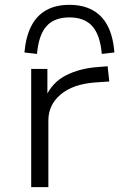

<svg xmlns="http://www.w3.org/2000/svg" viewBox="-20 -774 493 794"><path d="M109 0V-489H176V-371H168Q195 -433 253 -462.5Q311 -492 388 -497L425 -500L432 -437L373 -433Q281 -426 230.5 -383Q180 -340 180 -276V0ZM133 -551 81 -557Q87 -623 109.5 -666.5Q132 -710 171.5 -732Q211 -754 267 -754Q323 -754 363 -732Q403 -710 425.5 -666.5Q448 -623 453 -557L401 -551Q394 -630 361.5 -666Q329 -702 267 -702Q205 -702 172.5 -666Q140 -630 133 -551Z"/></svg>

Font: Nunito Sans 10pt Expanded Light
Style: Regular
Weight: 300
Width: 7
Designer: Vernon Adams
Foundry: Vernon Adams
Version: Version 3.101;gftools[0.9.27]